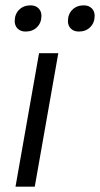

<svg xmlns="http://www.w3.org/2000/svg" viewBox="-20 -698 374 718"><path d="M126 -499H198L110 0H38ZM35 -619Q35 -645 51.5 -661.5Q68 -678 94 -678Q113 -678 124 -667Q135 -656 135 -639Q135 -613 118.5 -596.5Q102 -580 76 -580Q57 -580 46 -591Q35 -602 35 -619ZM234 -619Q234 -645 250.5 -661.5Q267 -678 293 -678Q312 -678 323 -667Q334 -656 334 -639Q334 -613 317.5 -596.5Q301 -580 275 -580Q256 -580 245 -591Q234 -602 234 -619Z"/></svg>

Font: Bai Jamjuree
Style: Italic
Weight: 400
Italic angle: -10°
Version: Version 1.000; ttfautohint (v1.6)